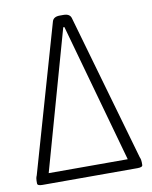

<svg xmlns="http://www.w3.org/2000/svg" viewBox="-80 -762 651 823"><g transform="rotate(-10 245.0 -351.0)"><path d="M38 0Q16 0 16 -10V-22Q16 -27 17 -32.5Q18 -38 21 -45L204 -683Q210 -702 237 -702H253Q280 -702 286 -683L469 -45Q472 -38 473 -32.5Q474 -27 474 -22V-10Q474 0 452 0ZM243 -650 73 -45H417L248 -650Z"/></g></svg>

Font: Asap Condensed ExtraLight
Style: Regular
Weight: 200
Width: 3
Designer: Pablo Cosgaya
Foundry: Omnibus-Type
Version: Version 3.001; ttfautohint (v1.8.4.7-5d5b)